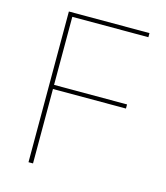

<svg xmlns="http://www.w3.org/2000/svg" viewBox="-110 -818 782 902"><g transform="rotate(15 281.0 -366.5)"><path d="M135 -362V0H113V-733H505V-713H135V-382H490V-362Z"/></g></svg>

Font: IBM Plex Sans JP Thin
Style: Regular
Weight: 100
Designer: Mike Abbink; Paul van der Laan; Pieter van Rosmalen; Wujin Sim; Yejin Wi; Jinhee Kim; Boomi Park; Yona Kim; Kichan Ma
Foundry: Sandoll Inc.
Version: Version 1.001